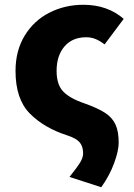

<svg xmlns="http://www.w3.org/2000/svg" viewBox="-20 -579 562 804"><path d="M328 63Q328 34 313.5 17Q299 0 262 -12Q165 -43 105 -103.5Q45 -164 45 -282Q45 -367 83.5 -430Q122 -493 187 -526Q252 -559 329 -559Q430 -559 498 -500L418 -393Q397 -409 379 -416Q361 -423 341 -423Q283 -423 250 -384.5Q217 -346 217 -282Q217 -225 244.5 -196Q272 -167 334 -146Q390 -126 420 -106.5Q450 -87 463.5 -58Q477 -29 477 19Q477 52 458 104Q439 156 404 205L271 162Q303 122 315.5 101.5Q328 81 328 63Z"/></svg>

Font: Nebula Sans Bold
Style: Regular
Weight: 700
Designer: Paul D. Hunt for Adobe (as Source Sans)
Foundry: Nebula Entertainment & Broadcasting LLC
Version: Version 1.010